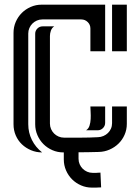

<svg xmlns="http://www.w3.org/2000/svg" viewBox="-20 -664 613 839"><path d="M259.8 -62.5Q296.9 -62.5 334 -62.5Q371.1 -62.5 408.2 -64.5Q420.9 -64.9 432.1 -69.8Q443.4 -74.7 451.7 -82.8Q460 -90.8 464.8 -101.8Q469.7 -112.8 469.7 -126V-198.7H534.2V-123Q534.2 -97.2 524.4 -75Q514.6 -52.7 497.8 -36.4Q481 -20 458.7 -10.3Q436.5 -0.5 411.1 0Q389.2 0.5 367.2 1Q345.2 1.5 323.2 1.5V29.8Q323.2 42.5 328.1 53.7Q333 64.9 341.3 73.2Q349.6 81.5 360.8 86.4Q372.1 91.3 384.8 91.3H401.4Q403.3 90.8 407.5 90.8Q411.6 90.8 418.9 90.3L421.9 154.8Q409.2 155.3 404.8 155.5Q400.4 155.8 400.1 155.8Q399.9 155.8 401.9 155.8Q403.8 155.8 403.6 155.8Q403.3 155.8 398.9 155.8Q394.5 155.8 381.8 155.8Q356.4 155.8 334 146Q311.5 136.2 294.9 119.6Q278.3 103 268.6 80.6Q258.8 58.1 258.8 32.7V2H256.8Q231.4 2 209 -7.8Q186.5 -17.6 169.9 -34.2Q153.3 -50.8 143.6 -73.2Q133.8 -95.7 133.8 -121.1V-516.6Q133.8 -529.8 143.3 -539.3Q152.8 -548.8 166 -548.8H216.8Q206.5 -542 202.4 -530Q198.2 -518.1 198.2 -506.8V-124Q198.2 -111.3 203.1 -100.1Q208 -88.9 216.3 -80.6Q224.6 -72.3 235.8 -67.4Q247.1 -62.5 259.8 -62.5ZM165 -579.1Q152.3 -579.1 141.1 -574.2Q129.9 -569.3 121.6 -561Q113.3 -552.7 108.4 -541.5Q103.5 -530.3 103.5 -517.6V-121.1Q103.5 -84.5 119.4 -52.5Q135.3 -20.5 164.1 2Q138.2 2 115.5 -7.6Q92.8 -17.1 75.7 -33.4Q58.6 -49.8 48.8 -72.3Q39.1 -94.7 39.1 -121.1V-520.5Q39.1 -545.9 48.8 -568.4Q58.6 -590.8 75.2 -607.4Q91.8 -624 114.3 -633.8Q136.7 -643.6 162.1 -643.6H439.5V-439.9H375V-539.6Q375 -556.2 363.3 -567.6Q351.6 -579.1 335 -579.1ZM534.2 -643.6V-439.9H469.7V-643.6ZM356 -94.7Q366.7 -101.1 371.1 -114.7Q375.5 -128.4 376.2 -144Q377 -159.7 376 -174.6Q375 -189.5 375 -198.7H439.5V-127.4Q439.5 -113.8 429.9 -104.2Q420.4 -94.7 406.7 -94.7Z"/></svg>

Font: Isar CAT
Style: Regular
Weight: 400
Designer: Digitized by Peter Wiegel
Foundry: CAT-Fonts, Peter Wiegel
Version: Version 1.000; ttfautohint (v1.3)